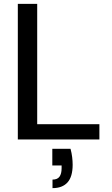

<svg xmlns="http://www.w3.org/2000/svg" viewBox="-20 -720 576 991"><path d="M72 0V-700H172V-79H493V0ZM251 251V207Q276 207 287 192Q298 177 298 148V134H250V48H344Q350 70 352.5 91Q355 112 355 130Q355 192 328.5 221.5Q302 251 251 251Z"/></svg>

Font: DMSans_18ptMedium
Style: Regular
Weight: 500
Designer: Colophon Foundry, Jonny Pinhorn
Foundry: Colophon Foundry
Version: Version 4.004;gftools[0.9.30]